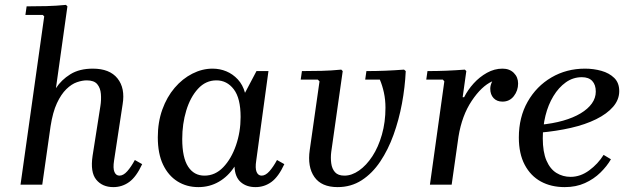

<svg xmlns="http://www.w3.org/2000/svg" viewBox="-20 -756 2567 786"><path d="M532 -101 562 -84Q538 -32 509 -11Q480 10 444 10Q399 10 374 -20.5Q349 -51 359 -118L391 -322Q395 -347 393 -371.5Q391 -396 378 -411.5Q365 -427 335 -427Q317 -427 295 -419.5Q273 -412 251.5 -391Q230 -370 213 -333.5Q196 -297 187 -239L153 0H64L161 -689L155 -695H84L89 -730Q130 -730 170 -731Q210 -732 250 -736L256 -730L209 -395Q231 -429 268 -452Q305 -475 360 -475Q429 -475 461 -435Q493 -395 482 -329L447 -99Q442 -67 448.5 -52Q455 -37 469 -37Q485 -37 501 -55Q517 -73 532 -101Z M626 -194Q626 -256 644.5 -307.5Q663 -359 695 -396.5Q727 -434 767.5 -454.5Q808 -475 850 -475Q880 -475 906.5 -464Q933 -453 953.5 -431Q974 -409 983 -376L1030 -465H1079L1029 -99Q1024 -67 1030.5 -52Q1037 -37 1051 -37Q1067 -37 1083 -55Q1099 -73 1114 -101L1144 -84Q1120 -32 1091 -11Q1062 10 1026 10Q989 10 965.5 -10.5Q942 -31 940 -74Q914 -34 876 -12Q838 10 792 10Q744 10 706.5 -13.5Q669 -37 647.5 -82Q626 -127 626 -194ZM726 -187Q726 -111 750 -74Q774 -37 817 -37Q861 -37 894 -71.5Q927 -106 946 -161Q965 -216 965 -277Q965 -354 937 -390.5Q909 -427 866 -427Q822 -427 790.5 -392.5Q759 -358 742.5 -303.5Q726 -249 726 -187Z M1634 -471 1641 -465Q1638 -399 1625.5 -332Q1613 -265 1591 -204Q1569 -143 1536.5 -94.5Q1504 -46 1460.5 -18Q1417 10 1362 10Q1296 10 1267 -31.5Q1238 -73 1248 -142L1288 -423L1281 -430H1211L1216 -465Q1257 -465 1297 -466Q1337 -467 1377 -471L1383 -465L1336 -134Q1333 -110 1336 -87.5Q1339 -65 1351.5 -51Q1364 -37 1390 -37Q1420 -37 1450 -58Q1480 -79 1504.5 -116.5Q1529 -154 1543.5 -205Q1558 -256 1558 -315Q1558 -348 1551.5 -377.5Q1545 -407 1535 -430H1475L1480 -465Q1519 -465 1556.5 -466.5Q1594 -468 1634 -471Z M1740 0 1799 -423 1793 -430H1725L1730 -465Q1769 -465 1806 -466.5Q1843 -468 1883 -471L1889 -465L1874 -358H1880Q1895 -388 1919 -414.5Q1943 -441 1973.5 -458Q2004 -475 2037 -475Q2066 -475 2083.5 -457.5Q2101 -440 2101 -414Q2101 -385 2083.5 -362.5Q2066 -340 2037 -340Q2014 -340 2000.5 -354.5Q1987 -369 1987 -393Q1987 -407 1995 -423Q1951 -403 1911 -343Q1871 -283 1857 -197L1829 0Z M2292 10Q2236 10 2194 -13Q2152 -36 2128 -81.5Q2104 -127 2104 -193Q2104 -276 2140 -339.5Q2176 -403 2237.5 -439Q2299 -475 2375 -475Q2410 -475 2442 -466Q2474 -457 2494.5 -437Q2515 -417 2515 -383Q2515 -348 2490 -319Q2465 -290 2420.5 -268Q2376 -246 2317 -232.5Q2258 -219 2190 -213V-245Q2243 -250 2285 -262Q2327 -274 2357 -292Q2387 -310 2403 -332.5Q2419 -355 2419 -381Q2419 -409 2404.5 -424.5Q2390 -440 2362 -440Q2326 -440 2296.5 -419Q2267 -398 2245.5 -362.5Q2224 -327 2213 -282.5Q2202 -238 2202 -190Q2202 -134 2217 -99Q2232 -64 2258 -48Q2284 -32 2316 -32Q2356 -32 2392 -58.5Q2428 -85 2451 -122L2481 -104Q2465 -76 2438 -49.5Q2411 -23 2374.5 -6.5Q2338 10 2292 10Z"/></svg>

Font: Brygada 1918 Medium
Style: Italic
Weight: 500
Italic angle: -8°
Designer: Mateusz Machalski | Borys Kosmynka | Przemek Hoffer
Foundry: NIEPODLEGLA 2018
Version: Version 3.006